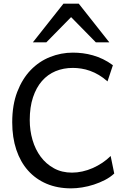

<svg xmlns="http://www.w3.org/2000/svg" viewBox="-20 -1011 702 1043"><path d="M600.6 -68.4Q579.1 -48.3 550.3 -33.4Q521.5 -18.6 490 -8.3Q458.5 2 426.3 7.1Q394 12.2 366.2 12.2Q292 12.2 232.9 -12.9Q173.8 -38.1 132.3 -84.7Q90.8 -131.3 68.6 -197.8Q46.4 -264.2 46.4 -346.7Q46.4 -440.9 73.7 -512Q101.1 -583 146.7 -630.4Q192.4 -677.7 252 -701.4Q311.5 -725.1 376 -725.1Q402.3 -725.1 429.7 -721.7Q457 -718.3 484.6 -710.4Q512.2 -702.6 539.6 -689.5Q566.9 -676.3 593.3 -656.7L564 -568.8Q541 -589.4 517.1 -603.5Q493.2 -617.7 469.2 -626.2Q445.3 -634.8 421.6 -638.4Q397.9 -642.1 376 -642.1Q324.7 -642.1 281.7 -624.3Q238.8 -606.4 207.8 -570.8Q176.8 -535.2 159.2 -482.2Q141.6 -429.2 141.6 -358.9Q141.6 -302.2 156.7 -250.5Q171.9 -198.7 201.2 -159.4Q230.5 -120.1 273.2 -96.7Q315.9 -73.2 371.1 -73.2Q398.9 -73.2 427.5 -79.6Q456.1 -85.9 483.4 -97.9Q510.7 -109.9 535.6 -126.5Q560.5 -143.1 581.1 -163.6ZM158.7 -781.2 324.7 -991.2H407.7L573.7 -781.2H500.5L366.2 -918L231.9 -781.2Z"/></svg>

Font: Andika DR AuSIL
Style: Regular
Weight: 400
Designer: Annie Olsen & Victor Gaultney
Foundry: SIL International
Version: Version 0.003